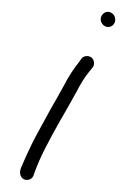

<svg xmlns="http://www.w3.org/2000/svg" viewBox="-207 -717 537 766"><g transform="rotate(30 62.0 -334.0)"><path d="M51 -650C67 -650 79 -662 79 -678C79 -695 65 -709 48 -709C31 -709 20 -696 20 -680C20 -663 35 -650 51 -650ZM45 8C46 12 47 14 48 19C50 25 56 32 60 35C81 51 109 30 103 6L101 -4C100 -10 97 -27 94 -52C86 -128 86 -215 86 -295C86 -320 85 -343 85 -365V-366C83 -401 84 -435 89 -463L92 -482C94 -491 90 -499 86 -504C69 -526 39 -512 36 -492V-491L34 -471C29 -440 27 -404 29 -364C29 -342 30 -320 30 -295C30 -270 30 -244 31 -216L33 -132C34 -93 41 -23 45 6Z"/></g></svg>

Font: Stray Cat
Style: Bd
Weight: 700
Version: Version 1.0